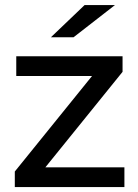

<svg xmlns="http://www.w3.org/2000/svg" viewBox="-20 -758 561 778"><path d="M40 -63 379.9 -483.4 399 -450H45.9V-529.9H476.6V-466.9L136.7 -46.4L115.3 -79.9H484.1V0H40ZM322.9 -737.6H446L278 -607H186.3Z"/></svg>

Font: iiserrat Thin
Style: Regular
Weight: 100
Designer: Akira Ohta
Foundry: Akira Ohta
Version: Version 1.200;Glyphs 3.3.1 (3343)